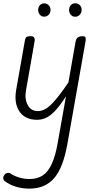

<svg xmlns="http://www.w3.org/2000/svg" viewBox="-38 -721 588 1170"><path d="M140.5 428.5Q95.5 428.5 56.5 416Q17.5 403.5 -9 382.5Q-18 375.5 -18.2 364.5Q-18.5 353.5 -10 343Q-4 335 6.8 332.8Q17.5 330.5 27 337Q48 351.5 79 360.8Q110 370 142 370Q190.5 370 223.5 347.2Q256.5 324.5 278.2 276.2Q300 228 313.5 151L364 -134Q315.5 -57.5 275.2 -24.2Q235 9 188.5 9Q115 9 80.8 -41.2Q46.5 -91.5 60.5 -173L114 -476Q115 -482 119.8 -491.2Q124.5 -500.5 148 -500.5Q167 -500.5 171 -491Q175 -481.5 173.5 -473L120.5 -170.5Q111 -119 130.5 -81.5Q150 -44 193.5 -44Q235 -44 278.8 -89.2Q322.5 -134.5 379 -219L422.5 -467Q425 -479 429.8 -486.2Q434.5 -493.5 443 -497Q451.5 -500.5 464.5 -500.5Q479 -500.5 482.5 -493.5Q486 -486.5 483.5 -470L373 154.5Q347 302 291.5 365.2Q236 428.5 140.5 428.5ZM420 -619Q404 -619 393.5 -631Q383 -643 383 -660.5Q383 -676.5 393 -688.8Q403 -701 420 -701Q436.5 -701 448 -690Q459.5 -679 459.5 -660.5Q459.5 -643.5 448.2 -631.2Q437 -619 420 -619ZM230.5 -619.5Q215 -619.5 204.8 -631.5Q194.5 -643.5 194.5 -660.5Q194.5 -676.5 204.5 -688.5Q214.5 -700.5 230.5 -700.5Q247 -700.5 258.5 -689.5Q270 -678.5 270 -660.5Q270 -643.5 259 -631.5Q248 -619.5 230.5 -619.5Z"/></svg>

Font: Edu AU VIC WA NT Hand
Style: Regular
Weight: 400
Designer: Tina and Corey Anderson, Eben Sorkin, Mirko Velimirovic
Foundry: Google for Education
Version: Version 1.001